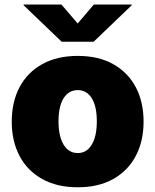

<svg xmlns="http://www.w3.org/2000/svg" viewBox="-20 -792 665 822"><path d="M313 9.8Q224.1 9.8 160.6 -25.6Q97.2 -61 63.7 -124.3Q30.3 -187.5 30.3 -271.5Q30.3 -355.5 63.7 -418.7Q97.2 -481.9 160.6 -517.3Q224.1 -552.7 313 -552.7Q401.9 -552.7 464.8 -517.3Q527.8 -481.9 561.3 -418.7Q594.7 -355.5 594.7 -271.5Q594.7 -187.5 561.3 -124.3Q527.8 -61 464.8 -25.6Q401.9 9.8 313 9.8ZM313 -136.7Q351.1 -136.7 372.8 -172.6Q394.5 -208.5 394.5 -272.5Q394.5 -336.9 372.8 -371.6Q351.1 -406.2 313 -406.2Q274.4 -406.2 252.4 -371.6Q230.5 -336.9 230.5 -272.5Q230.5 -208.5 252.4 -172.6Q274.4 -136.7 313 -136.7ZM243.2 -772.5 312.5 -691.4 381.8 -772.5H543.9V-769.5L380.9 -613.3H244.1L81.1 -769.5V-772.5Z"/></svg>

Font: Inter Black
Style: Regular
Weight: 900
Designer: Rasmus Andersson
Foundry: rsms
Version: Version 4.000;git-a52131595